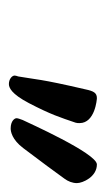

<svg xmlns="http://www.w3.org/2000/svg" viewBox="77 -840 238 432"><g transform="rotate(90 196.0 -624.0)"><path d="M382 -650C388 -658 392 -668 392 -678C392 -691 378 -723 350 -723C325 -723 255 -566 250 -556C248 -550 246 -546 246 -542C246 -538 252 -529 269 -529C276 -529 294 -532 313 -557C346 -601 365 -626 382 -650ZM212 -570C238 -620 244 -640 256 -675C257 -678 257 -681 257 -684C257 -719 203 -723 201 -723C189 -723 185 -716 181 -697C157 -594 159 -586 152 -546C151 -543 150 -540 150 -538C150 -532 158 -525 169 -525C177 -525 191 -530 212 -570Z"/></g></svg>

Font: Mervale Script
Style: Regular
Weight: 400
Designer: Astigmatic (AOETI)
Foundry: Astigmatic (AOETI)
Version: Version 1.000